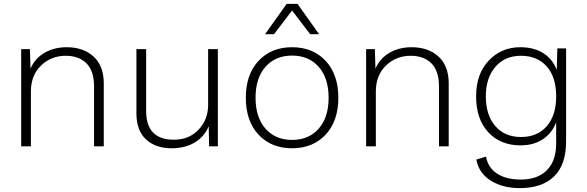

<svg xmlns="http://www.w3.org/2000/svg" viewBox="-20 -753 3022 988"><path d="M323 -510Q409 -510 461.5 -462Q514 -414 514 -324V0H464V-308Q464 -388 425 -427Q386 -466 318 -466Q244 -466 191.5 -416Q139 -366 139 -282V0H89V-500H134L137 -400Q160 -453 209.5 -481.5Q259 -510 323 -510Z M863 10Q781 10 731.5 -35.5Q682 -81 682 -170V-500H732V-182Q732 -34 875 -34Q953 -34 1002 -86Q1051 -138 1051 -213V-500H1101V0H1056L1054 -103Q1031 -49 981.5 -19.5Q932 10 863 10Z M1622 -577H1576L1483 -699L1390 -577H1344L1455 -733H1511ZM1310.5 -440Q1376 -510 1483 -510Q1590 -510 1655.5 -440Q1721 -370 1721 -250Q1721 -130 1655.5 -60Q1590 10 1483 10Q1376 10 1310.5 -60Q1245 -130 1245 -250Q1245 -370 1310.5 -440ZM1620 -409Q1569 -467 1483 -467Q1397 -467 1346 -409Q1295 -351 1295 -250Q1295 -149 1346 -91Q1397 -33 1483 -33Q1569 -33 1620 -91Q1671 -149 1671 -250Q1671 -351 1620 -409Z M2098 -510Q2184 -510 2236.5 -462Q2289 -414 2289 -324V0H2239V-308Q2239 -388 2200 -427Q2161 -466 2093 -466Q2019 -466 1966.5 -416Q1914 -366 1914 -282V0H1864V-500H1909L1912 -400Q1935 -453 1984.5 -481.5Q2034 -510 2098 -510Z M2654 215Q2567 215 2505.5 176.5Q2444 138 2431 68L2481 53Q2491 109 2537.5 140Q2584 171 2660 171Q2747 171 2794.5 122.5Q2842 74 2842 -15V-124Q2821 -68 2773.5 -36.5Q2726 -5 2659 -5Q2555 -5 2492.5 -72.5Q2430 -140 2430 -257Q2430 -373 2495 -441.5Q2560 -510 2658 -510Q2727 -510 2775.5 -479.5Q2824 -449 2845 -393L2848 -504H2893V-25Q2893 94 2831.5 154.5Q2770 215 2654 215ZM2842 -257Q2842 -356 2793.5 -411Q2745 -466 2661 -466Q2578 -466 2529 -409Q2480 -352 2480 -257Q2480 -161 2528.5 -104.5Q2577 -48 2661 -48Q2745 -48 2793.5 -103.5Q2842 -159 2842 -257Z"/></svg>

Font: Elaine Sans Light
Style: Regular
Weight: 300
Designer: Wei Huang
Foundry: Wei Huang
Version: Version 2.001;December 24, 2019;FontCreator 12.0.0.2547 64-b